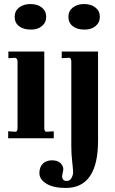

<svg xmlns="http://www.w3.org/2000/svg" viewBox="-20 -677 565 940"><path d="M329.1 -374Q329.1 -396 315.9 -394L282.2 -392.1V-424.8H460V12.2Q460 243.2 301.8 243.2Q241.2 243.2 207 222.2Q172.9 201.2 172.9 170.9Q172.9 140.6 189.9 124Q207 107.9 234.4 107.9Q261.7 107.9 276.4 121.6Q290 135.3 290 152.8L284.2 184.1Q284.2 209 306.2 209Q322.3 209 330.1 194.3Q337.9 179.7 337.9 166.5Q337.9 153.3 333.5 115.2Q329.1 77.1 329.1 37.1ZM196.8 -50.8Q196.8 -30.3 210 -32.2L243.2 -34.2V0H20V-34.2L53.2 -32.2Q65.9 -30.3 65.9 -50.8V-374Q65.9 -391.1 54.2 -394L21 -392.1V-424.8H196.8ZM392.1 -657.2Q425.8 -657.2 447.3 -640.1Q468.8 -623 468.8 -594.7Q468.8 -566.4 447.3 -548.8Q425.8 -531.2 391.6 -532.2Q357.4 -532.2 336.4 -548.8Q314.9 -565.4 314.9 -594.7Q314.9 -623 336.4 -640.1Q357.9 -657.2 392.1 -657.2ZM128.9 -532.2Q94.7 -532.2 73.2 -548.8Q51.8 -565.4 51.8 -594.7Q51.8 -623 73.2 -640.1Q94.7 -657.2 128.9 -657.2Q163.1 -657.2 184.6 -640.1Q206.1 -623 206.1 -594.7Q206.1 -566.4 184.6 -548.8Q163.1 -531.2 128.9 -532.2Z"/></svg>

Font: Unna-Bold
Style: Bold
Weight: 700
Designer: Jorge de Buen U.
Foundry: Omnibus-Type
Version: Version 2.006;PS 002.006;hotconv 1.0.70;makeotf.lib2.5.58329